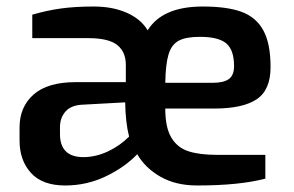

<svg xmlns="http://www.w3.org/2000/svg" viewBox="-20 -563 902 589"><path d="M40 -132V-172Q40 -235 83 -273Q126 -311 212 -311H366V-364Q366 -404 339.5 -425Q313 -446 251 -446H79V-518Q124 -531 167 -537Q210 -543 268 -543Q325 -543 368.5 -524Q412 -505 433 -470Q478 -543 602 -543Q677 -543 721.5 -526.5Q766 -510 788 -469.5Q810 -429 810 -357Q810 -287 767.5 -258.5Q725 -230 637 -230H487Q487 -172 505.5 -141Q524 -110 558 -99Q592 -88 644 -88H794V-15Q714 6 585 6Q519 6 472 -21Q425 -48 401 -90Q363 -50 304.5 -22Q246 6 180 6Q110 6 75 -32.5Q40 -71 40 -132ZM633 -309Q666 -309 682 -320.5Q698 -332 698 -360Q698 -410 674 -430Q650 -450 593 -450Q550 -450 528 -438Q506 -426 497 -396Q488 -366 487 -309ZM376 -144Q365 -187 364 -249L236 -242Q199 -241 181.5 -221.5Q164 -202 164 -173V-152Q164 -81 236 -81Q273 -81 310 -98Q347 -115 376 -144Z"/></svg>

Font: Exo SemiBold
Style: Regular
Weight: 600
Designer: Natanael Gama
Foundry: Natanael Gama
Version: Version 1.500